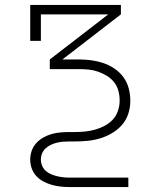

<svg xmlns="http://www.w3.org/2000/svg" viewBox="-20 -550 640 775"><path d="M260 205Q242 205 224 203Q206 201 188.5 196Q171 191 155 182.5Q139 174 126.5 160.5Q114 147 108 129.5Q102 112 102 94Q102 76 108 58.5Q114 41 126.5 27.5Q139 14 155 5Q171 -4 188.5 -9Q206 -14 224 -15.5Q242 -17 260 -17H280Q301 -17 322 -19Q343 -21 363 -26.5Q383 -32 402 -42Q421 -52 435 -67Q449 -82 456 -102.5Q463 -123 463 -144Q463 -144 463 -144Q463 -144 463 -144Q463 -164 458 -183Q453 -202 441 -217.5Q429 -233 412 -243.5Q395 -254 376.5 -260.5Q358 -267 339 -269Q320 -271 300 -271H181V-310L417 -492H145V-385H102V-530H468V-492L232 -310H300Q325 -310 350 -306.5Q375 -303 398.5 -295Q422 -287 443 -272.5Q464 -258 478.5 -238Q493 -218 499.5 -193.5Q506 -169 506 -144H484H506Q506 -144 506 -144Q506 -144 506 -144V-143Q506 -143 506 -143Q506 -143 506 -143Q506 -117 498 -91.5Q490 -66 472.5 -46Q455 -26 432 -12.5Q409 1 384 8.5Q359 16 333 18.5Q307 21 280 21H260Q248 21 235 22Q222 23 209.5 26Q197 29 185.5 34.5Q174 40 164.5 48.5Q155 57 150 69Q145 81 145 94Q145 107 150 119Q155 131 164.5 139.5Q174 148 185.5 153Q197 158 209.5 161Q222 164 235 165.5Q248 167 260 167H498V205Z"/></svg>

Font: Iosevka Slab XLtEx
Style: Regular
Weight: 200
Width: 7
Monospace: yes
Designer: Belleve Invis
Foundry: Belleve Invis
Version: Version 11.1.0; ttfautohint (v1.8.3)